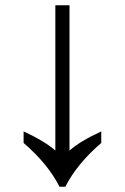

<svg xmlns="http://www.w3.org/2000/svg" viewBox="-20 -712 476 732"><path d="M207 0Q163 -87 70 -167V-211Q152 -173 191 -138V-692H245V-138Q284 -173 366 -211V-167Q273 -87 229 0Z"/></svg>

Font: korean25
Style: Book
Weight: 400
Designer: Jelle Bosma - Monotype Design Team
Foundry: Monotype Imaging Inc.
Version: Version 2.003